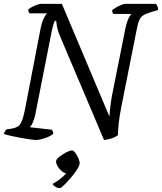

<svg xmlns="http://www.w3.org/2000/svg" viewBox="-29 -724 837 993"><path d="M158 0Q149 0 127 -3Q105 -6 78 -11Q51 -16 27 -21.5Q3 -27 -9 -31Q-5 -46 5 -55L33 -59Q50 -62 62 -69Q74 -76 83 -96Q92 -116 100 -157L181 -577Q188 -611 198 -630.5Q208 -650 214 -655H123Q121 -658 119 -663.5Q117 -669 117 -675Q124 -681 137 -688Q150 -695 163 -699.5Q176 -704 182 -704H291L537 -121Q539 -154 543.5 -188Q548 -222 557 -264L619 -574Q625 -605 634.5 -626Q644 -647 651 -652H557Q555 -654 553 -659Q551 -664 551 -671Q557 -677 571 -685Q585 -693 598 -698.5Q611 -704 616 -704H778Q781 -700 785 -691.5Q789 -683 788 -672L741 -658Q722 -652 710 -643.5Q698 -635 690.5 -617.5Q683 -600 677 -566L599 -174Q588 -119 584.5 -82Q581 -45 581 -25Q565 -13 544.5 -7Q524 -1 509 0L289 -519Q273 -555 267.5 -579Q262 -603 262 -616H254Q251 -608 247 -596.5Q243 -585 237 -555L153 -129Q147 -104 139.5 -88Q132 -72 126 -66L240 -53Q242 -50 244.5 -43.5Q247 -37 246 -31Q227 -17 200 -8.5Q173 0 158 0ZM281 249Q269 249 257.5 242Q246 235 243 227Q262 217 281 202.5Q300 188 313 173Q302 171 289.5 160.5Q277 150 269 136Q261 122 261 110Q261 100 277.5 87Q294 74 313.5 64Q333 54 343 54Q351 54 360 66Q369 78 376 93.5Q383 109 383 120Q383 131 369.5 152.5Q356 174 337 196Q318 218 302 233.5Q286 249 281 249Z"/></svg>

Font: Texturina Light
Style: Italic
Weight: 300
Italic angle: -11°
Designer: Guillermo Torres Carreño
Foundry: Omnibus-Type
Version: Version 1.002; ttfautohint (v1.8.3)